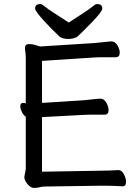

<svg xmlns="http://www.w3.org/2000/svg" viewBox="-20 -916 678 946"><path d="M476 -892Q484 -886 484 -874Q484 -855 396 -769Q376 -750 364 -738Q357 -731 343.5 -727.5Q330 -724 316.5 -724Q303 -724 292 -727Q280 -730 274 -735Q235 -772 196 -814Q177 -835 165 -851Q153 -867 153 -874Q153 -886 161 -892Q167 -896 177 -896Q187 -896 194 -889Q219 -869 252.5 -848Q286 -827 319 -805Q352 -827 385 -848Q418 -869 443 -889Q450 -896 460 -896Q470 -896 476 -892ZM187 -70 479 -75Q517 -75 562 -78H563Q580 -78 590.5 -57.5Q601 -37 601 -20Q601 2 584 2H583Q535 -1 496 -1H480L202 3Q187 3 175.5 6.5Q164 10 147.5 10Q131 10 115.5 -9Q100 -28 100 -42Q100 -50 103.5 -63.5Q107 -77 107 -88V-341Q96 -348 88 -364Q80 -380 80 -392Q80 -409 94 -409H97Q102 -408 107 -407V-630Q107 -641 106 -653Q103 -672 103 -679Q103 -693 112 -697Q118 -699 123 -699Q138 -699 153 -694.5Q168 -690 171 -689Q174 -688 175.5 -687.5Q177 -687 178 -687L447 -704Q469 -706 495 -709Q521 -712 530 -712Q547 -712 558.5 -692.5Q570 -673 570 -657Q570 -634 551 -634H478Q462 -634 448 -633L187 -616V-409L392 -422Q414 -424 440 -427Q466 -430 475 -430Q492 -430 503.5 -410.5Q515 -391 515 -374Q515 -351 496 -351H423Q407 -351 393 -350L187 -339Z"/></svg>

Font: Moon Stars Kai HW
Style: Bold
Weight: 700
Designer: GuiWonder
Version: Version 1.101